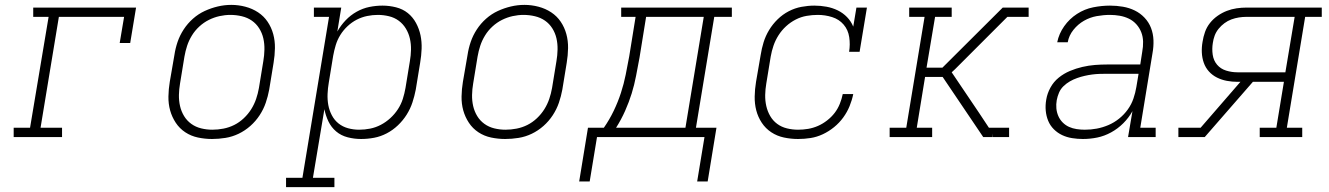

<svg xmlns="http://www.w3.org/2000/svg" viewBox="-20 -561 5440 786"><path d="M36 0V-38H103L179 -492H116V-530H537L513 -385H470L488 -492H221L146 -38H234V0Z M848 8Q819 8 790.5 2Q762 -4 738.5 -19.5Q715 -35 699.5 -58.5Q684 -82 676.5 -109Q669 -136 669.5 -166Q670 -196 675 -226L694 -336Q698 -363 707 -389.5Q716 -416 732 -440.5Q748 -465 770 -484.5Q792 -504 818 -516Q844 -528 871.5 -534.5Q899 -541 927 -541Q956 -541 984.5 -533.5Q1013 -526 1036.5 -510.5Q1060 -495 1075.5 -472Q1091 -449 1098.5 -421.5Q1106 -394 1105.5 -364Q1105 -334 1100 -304L1082 -194Q1077 -167 1068 -140.5Q1059 -114 1043 -89.5Q1027 -65 1005 -45.5Q983 -26 957 -13.5Q931 -1 903 3.5Q875 8 848 8ZM849 -30Q872 -30 895 -34.5Q918 -39 939 -49.5Q960 -60 978 -77Q996 -94 1008.5 -114Q1021 -134 1028.5 -156Q1036 -178 1040 -201L1058 -311Q1062 -334 1062.5 -358Q1063 -382 1058 -404Q1053 -426 1041 -445Q1029 -464 1011 -476.5Q993 -489 970 -494.5Q947 -500 923 -500Q901 -500 878.5 -495Q856 -490 835 -479.5Q814 -469 796 -452.5Q778 -436 765.5 -415.5Q753 -395 746 -373.5Q739 -352 735 -329L717 -219Q713 -196 712.5 -172.5Q712 -149 717 -127Q722 -105 733.5 -86Q745 -67 763 -54Q781 -41 803.5 -35.5Q826 -30 849 -30Z M1151 205V167H1218L1327 -492H1265V-530H1377L1361 -432Q1375 -457 1395 -478Q1415 -499 1440 -513Q1465 -527 1492 -532.5Q1519 -538 1546 -538Q1546 -538 1546 -538Q1546 -538 1546 -538Q1574 -538 1601.5 -531Q1629 -524 1649.5 -507.5Q1670 -491 1683 -467Q1696 -443 1701.5 -416.5Q1707 -390 1706 -361.5Q1705 -333 1700 -304L1682 -194Q1677 -168 1668.5 -142Q1660 -116 1645 -92Q1630 -68 1609 -48Q1588 -28 1563 -15Q1538 -2 1511.5 3Q1485 8 1458 8Q1430 8 1403 1Q1376 -6 1356 -23Q1336 -40 1324.5 -64Q1313 -88 1308 -114L1261 167H1349V205ZM1450 -30Q1473 -30 1495.5 -34.5Q1518 -39 1539 -50Q1560 -61 1578 -77.5Q1596 -94 1609 -114Q1622 -134 1629 -156Q1636 -178 1640 -201L1658 -311Q1662 -334 1662.5 -357.5Q1663 -381 1658 -403Q1653 -425 1641.5 -444Q1630 -463 1612.5 -476Q1595 -489 1572.5 -494.5Q1550 -500 1527 -500Q1505 -500 1483 -495.5Q1461 -491 1440.5 -480.5Q1420 -470 1402.5 -453.5Q1385 -437 1373 -417.5Q1361 -398 1354.5 -376.5Q1348 -355 1344 -333L1326 -223Q1322 -200 1321 -176.5Q1320 -153 1324 -131Q1328 -109 1338.5 -89Q1349 -69 1366 -55.5Q1383 -42 1405 -36Q1427 -30 1450 -30Z M2048 8Q2019 8 1990.5 2Q1962 -4 1938.5 -19.5Q1915 -35 1899.5 -58.5Q1884 -82 1876.5 -109Q1869 -136 1869.5 -166Q1870 -196 1875 -226L1894 -336Q1898 -363 1907 -389.5Q1916 -416 1932 -440.5Q1948 -465 1970 -484.5Q1992 -504 2018 -516Q2044 -528 2071.5 -534.5Q2099 -541 2127 -541Q2156 -541 2184.5 -533.5Q2213 -526 2236.5 -510.5Q2260 -495 2275.5 -472Q2291 -449 2298.5 -421.5Q2306 -394 2305.5 -364Q2305 -334 2300 -304L2282 -194Q2277 -167 2268 -140.5Q2259 -114 2243 -89.5Q2227 -65 2205 -45.5Q2183 -26 2157 -13.5Q2131 -1 2103 3.5Q2075 8 2048 8ZM2049 -30Q2072 -30 2095 -34.5Q2118 -39 2139 -49.5Q2160 -60 2178 -77Q2196 -94 2208.5 -114Q2221 -134 2228.5 -156Q2236 -178 2240 -201L2258 -311Q2262 -334 2262.5 -358Q2263 -382 2258 -404Q2253 -426 2241 -445Q2229 -464 2211 -476.5Q2193 -489 2170 -494.5Q2147 -500 2123 -500Q2101 -500 2078.5 -495Q2056 -490 2035 -479.5Q2014 -469 1996 -452.5Q1978 -436 1965.5 -415.5Q1953 -395 1946 -373.5Q1939 -352 1935 -329L1917 -219Q1913 -196 1912.5 -172.5Q1912 -149 1917 -127Q1922 -105 1933.5 -86Q1945 -67 1963 -54Q1981 -41 2003.5 -35.5Q2026 -30 2049 -30Z M2394 182H2351L2387 -38H2452Q2475 -71 2492.5 -107.5Q2510 -144 2522 -181Q2534 -218 2541.5 -255.5Q2549 -293 2556 -331L2582 -492H2523V-530H2976V-492H2904L2829 -38H2913L2877 182H2834L2864 0H2424ZM2786 -38 2861 -492H2625L2598 -325Q2591 -288 2584 -251Q2577 -214 2566 -178.5Q2555 -143 2539 -107Q2523 -71 2502 -38Z M3247 8Q3218 8 3189.5 2Q3161 -4 3137.5 -19.5Q3114 -35 3098.5 -58.5Q3083 -82 3076 -109Q3069 -136 3069.5 -166Q3070 -196 3075 -226L3094 -336Q3098 -362 3106 -388Q3114 -414 3128.5 -438Q3143 -462 3163.5 -482Q3184 -502 3209 -515Q3234 -528 3261 -533Q3288 -538 3314 -538Q3339 -538 3363.5 -533.5Q3388 -529 3409.5 -518.5Q3431 -508 3447.5 -491Q3464 -474 3473 -452L3486 -530H3529L3499 -349H3456Q3461 -379 3456.5 -409Q3452 -439 3433.5 -460.5Q3415 -482 3386.5 -491Q3358 -500 3328 -500Q3305 -500 3282 -496Q3259 -492 3237.5 -481Q3216 -470 3198 -453.5Q3180 -437 3167 -416.5Q3154 -396 3146.5 -374Q3139 -352 3135 -329L3117 -219Q3113 -196 3112.5 -172.5Q3112 -149 3117 -127Q3122 -105 3133 -86Q3144 -67 3161.5 -54Q3179 -41 3201.5 -35.5Q3224 -30 3247 -30Q3268 -30 3288.5 -33.5Q3309 -37 3328.5 -45.5Q3348 -54 3366 -68Q3384 -82 3397 -99Q3410 -116 3418 -136Q3426 -156 3430 -176H3473Q3468 -151 3458 -126.5Q3448 -102 3432 -80Q3416 -58 3394.5 -40.5Q3373 -23 3348.5 -11.5Q3324 0 3298.5 4Q3273 8 3247 8Z M3622 0V-38H3690L3765 -492H3702V-530H3876V-492H3808L3773 -284H3838L4085 -530H4129L4127 -515L4123 -511L4111 -499L3890 -278L3876 -265L3988 -99L4041 -19L4028 -38H4111V0H4042L4044 -15L4041 0H4005L3839 -246H3767L3733 -38H3796V0ZM4103 -492 4111 -499 4123 -511 4127 -515 4129 -530H4191V-492Z M4413 8Q4391 8 4369 4.5Q4347 1 4328 -8Q4309 -17 4294 -32Q4279 -47 4271 -66.5Q4263 -86 4261 -108Q4259 -130 4263 -153Q4267 -178 4280 -202Q4293 -226 4314 -243Q4335 -260 4360 -270.5Q4385 -281 4411 -287Q4437 -293 4462 -295Q4487 -297 4513 -297H4648L4656 -349Q4660 -370 4659.5 -390.5Q4659 -411 4652 -429Q4645 -447 4632 -461.5Q4619 -476 4601.5 -484.5Q4584 -493 4564 -496.5Q4544 -500 4524 -500Q4497 -500 4469.5 -495Q4442 -490 4417.5 -476Q4393 -462 4374.5 -439Q4356 -416 4351 -388H4308Q4315 -423 4336.5 -453.5Q4358 -484 4389 -504Q4420 -524 4455 -531Q4490 -538 4524 -538Q4551 -538 4577 -533.5Q4603 -529 4625.5 -518Q4648 -507 4665.5 -488.5Q4683 -470 4692 -446.5Q4701 -423 4702 -396.5Q4703 -370 4698 -343L4648 -38H4711V0H4598L4616 -106Q4601 -79 4578.5 -56.5Q4556 -34 4528.5 -19Q4501 -4 4472 2Q4443 8 4413 8ZM4421 -30Q4446 -30 4470 -34.5Q4494 -39 4517.5 -49Q4541 -59 4561.5 -75.5Q4582 -92 4597 -113Q4612 -134 4620 -157.5Q4628 -181 4632 -205L4641 -259H4513Q4497 -259 4481.5 -258.5Q4466 -258 4451 -256Q4436 -254 4420.5 -250.5Q4405 -247 4389.5 -241.5Q4374 -236 4360 -228Q4346 -220 4334 -208.5Q4322 -197 4315.5 -182Q4309 -167 4306 -151Q4303 -134 4304.5 -117.5Q4306 -101 4312.5 -86Q4319 -71 4330.5 -59.5Q4342 -48 4356.5 -41.5Q4371 -35 4387.5 -32.5Q4404 -30 4421 -30Z M4804 0V-38H4895L5058 -226H5046Q5024 -226 5002.5 -230Q4981 -234 4962 -243.5Q4943 -253 4929 -268.5Q4915 -284 4908 -304Q4901 -324 4900 -346Q4899 -368 4903 -390Q4906 -410 4913 -430Q4920 -450 4933.5 -467Q4947 -484 4965 -496.5Q4983 -509 5002.5 -516.5Q5022 -524 5042.5 -527Q5063 -530 5083 -530H5391V-492H5323L5248 -38H5311V0H5137V-38H5205L5236 -226H5109L4912 0ZM5046 -265H5242L5280 -492H5083Q5067 -492 5051.5 -489.5Q5036 -487 5021 -481.5Q5006 -476 4992.5 -466Q4979 -456 4968.5 -443Q4958 -430 4952.5 -415Q4947 -400 4945 -385Q4941 -361 4944.5 -337Q4948 -313 4962.5 -296Q4977 -279 4999.5 -272Q5022 -265 5046 -265Z"/></svg>

Font: Iosevka Slab XLtExObl
Style: Regular
Weight: 200
Width: 7
Italic angle: -9°
Monospace: yes
Designer: Belleve Invis
Foundry: Belleve Invis
Version: Version 11.1.1; ttfautohint (v1.8.3)